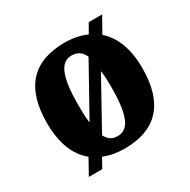

<svg xmlns="http://www.w3.org/2000/svg" viewBox="-142 -709 872 882"><g transform="rotate(-30 294.0 -268.0)"><path d="M129 -41 84 40H155L183 -10C215 3 251 10 292 10C460 10 547 -82 547 -270C547 -374 517 -448 464 -494L510 -576H439L411 -527C378 -542 339 -550 295 -550C128 -550 41 -458 41 -270C41 -163 72 -87 129 -41ZM359 -439 212 -175C208 -202 207 -234 207 -270C207 -411 231 -483 293 -483C325 -483 345 -469 359 -439ZM294 -56C264 -56 246 -68 232 -95L375 -353C379 -326 380 -298 380 -268C380 -128 357 -56 294 -56Z"/></g></svg>

Font: Noto Serif Hebrew SemiCondensed ExtraBold
Style: Regular
Weight: 800
Width: 4
Designer: Monotype Design Team
Foundry: Monotype Imaging Inc.
Version: Version 2.004